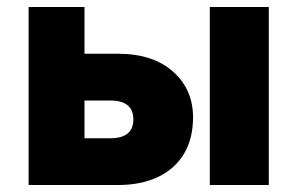

<svg xmlns="http://www.w3.org/2000/svg" viewBox="-20 -530 852 550"><path d="M62 0V-510H222V-20L96 -134H297Q329 -134 345.5 -147.5Q362 -161 362 -188Q362 -215 345.5 -228.5Q329 -242 297 -242H153V-376H318Q418 -376 475.5 -325Q533 -274 533 -194Q533 -133 507 -89.5Q481 -46 432.5 -23Q384 0 318 0ZM581 0V-510H750V0Z"/></svg>

Font: Wix Madefor Display ExtraBold
Style: Regular
Weight: 800
Designer: Dalton Maag Ltd
Foundry: Dalton Maag Ltd
Version: Version 3.100